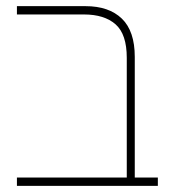

<svg xmlns="http://www.w3.org/2000/svg" viewBox="-20 -604 563 624"><path d="M392 0V-416Q392 -493 355.5 -525Q319 -557 253 -557H35V-584H258Q334 -584 376 -543.5Q418 -503 418 -419V0ZM35 0V-27H493V0Z"/></svg>

Font: Noto Sans Hebrew Thin
Style: Regular
Weight: 250
Designer: Monotype Design Team
Foundry: Monotype Imaging Inc.
Version: Version 2.003